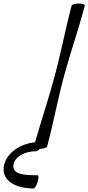

<svg xmlns="http://www.w3.org/2000/svg" viewBox="-112 -832 501 1089"><path d="M294 -800C259 -667 234 -533 198 -400C165 -275 122 -150 87 -25C9 -18 -70 30 -88 101C-111 192 -23 237 78 237C84 237 95 221 101 200C108 179 108 162 102 162C32 162 -48 160 -35 99C-24 51 36 26 90 26C99 26 107 20 114 12C134 12 153 6 155 0C191 -133 215 -267 251 -400C287 -533 334 -667 369 -800C371 -806 356 -812 336 -812C315 -812 296 -806 294 -800Z"/></svg>

Font: Nupuram Light Oblique
Style: Regular
Weight: 300
Designer: Santhosh Thottingal (santhosh.thottingal@gmail.com)
Foundry: SMC
Version: Version 1.000